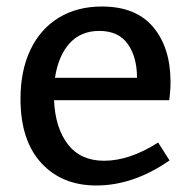

<svg xmlns="http://www.w3.org/2000/svg" viewBox="-20 -560 587 590"><path d="M466 -122 501 -67Q390 10 276 10Q170 10 106.5 -59.5Q43 -129 43 -256Q43 -343 73.5 -407Q104 -471 160.5 -505.5Q217 -540 293 -540Q398 -540 451 -476.5Q504 -413 504 -308Q504 -281 500 -252H146Q150 -166 189 -116Q228 -66 300 -66Q378 -66 466 -122ZM149 -321H401Q401 -385 372.5 -425Q344 -465 285 -465Q228 -465 193.5 -426.5Q159 -388 149 -321Z"/></svg>

Font: Bitter Pro Medium
Style: Regular
Weight: 500
Designer: Sol Matas, and Bitter project Authors
Foundry: Sol Matas
Version: Version 1.010